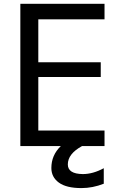

<svg xmlns="http://www.w3.org/2000/svg" viewBox="-20 -752 628 991"><path d="M400.4 218.8Q322.3 218.8 283.7 190.4Q245.1 162.1 245.1 115.2Q245.1 48.8 293.9 2H85V-732.4H519.5V-652.3H177.7V-430.7H500V-354.5H177.7V-78.1H519.5V2H403.3Q330.1 42 330.1 96.7Q330.1 145.5 407.2 146.5Q460 146.5 515.6 116.2V196.3Q458 218.8 400.4 218.8Z"/></svg>

Font: irohakakuC Regular
Style: Regular
Weight: 400
Designer: [Source Han Sans]
Ryoko NISHIZUKA Ë•øÂ°öÊ∂ºÂ≠ê (kana & ideographs); Paul D. Hunt (Latin, Greek & Cyrillic); Wenlong ZHAN
Version: Version 1.001.20160904